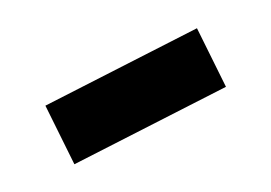

<svg xmlns="http://www.w3.org/2000/svg" viewBox="-37 -409 375 266"><g transform="rotate(-20 150.5 -275.5)"><path d="M29 -306 263 -335 273 -245 39 -216Z"/></g></svg>

Font: Piazzolla 24pt
Style: Bold
Weight: 700
Designer: Juan Pablo del Peral
Foundry: Huerta Tipografica
Version: Version 2.005